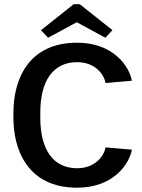

<svg xmlns="http://www.w3.org/2000/svg" viewBox="-20 -868 669 905"><path d="M173.3 -725.8 206.7 -690 341.7 -763.3 476.7 -690 510 -725.8 355.8 -848.3H327.5ZM43.3 -338.3V-311.7C43.3 -162.5 110 16.7 343.3 16.7C515 16.7 589.2 -95 601.7 -162.5L477.5 -173.3C469.2 -128.3 425 -75 343.3 -75C231.7 -75 170 -161.7 170 -311.7V-338.3C170 -488.3 231.7 -575 343.3 -575C425 -575 469.2 -521.7 477.5 -476.7L601.7 -487.5C589.2 -555 515 -666.7 343.3 -666.7C110 -666.7 43.3 -487.5 43.3 -338.3Z"/></svg>

Font: Boon SemiBold
Style: Regular
Weight: 600
Designer: Sungsit Sawaiwan
Foundry: FontUni
Version: Version 2.0